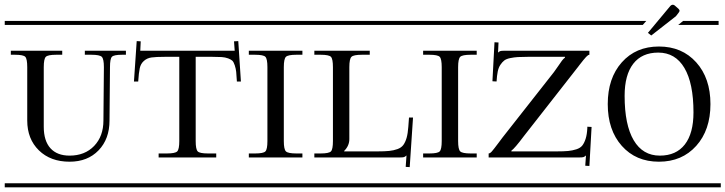

<svg xmlns="http://www.w3.org/2000/svg" viewBox="-29 -797 3087 817"><path d="M-8.8 -708H533.2V-690.9H-8.8ZM-8.8 -17.1H533.2V0H-8.8ZM17.1 -581.1H235.8V-564H210Q174.8 -564 166 -555.2Q157.2 -546.4 157.2 -511.2V-257.8Q157.2 -197.8 185.5 -166.3Q213.9 -134.8 267.1 -134.8Q332 -134.8 371.6 -176Q411.1 -217.3 411.1 -284.2L413.1 -511.2Q413.1 -546.4 404.1 -555.2Q395 -564 359.9 -564H332V-581.1H506.8V-564H490.2Q455.6 -564 447.3 -555.4Q439 -546.9 439 -511.2L437 -284.2Q437 -205.6 390.4 -157.2Q343.8 -108.9 267.1 -108.9Q186 -108.9 136.5 -157.2Q86.9 -205.6 86.9 -284.2V-511.2Q86.9 -546.4 78.6 -555.2Q70.3 -564 35.2 -564H17.1Z M515.1 -708H1022V-690.9H515.1ZM515.1 -17.1H1022V0H515.1ZM567.9 -581.1H969.7L966.8 -621.1L984.9 -622.1L996.1 -450.2H979Q977.5 -477.1 976.1 -491Q974.6 -504.9 970 -519Q965.3 -533.2 959.7 -538.6Q954.1 -543.9 941.7 -548.6Q929.2 -553.2 914.3 -554.2Q899.4 -555.2 874 -555.2H803.7V-196.8Q803.7 -161.6 812.3 -152.8Q820.8 -144 856 -144H891.1V-127H646V-144H681.2Q716.3 -144 725.1 -152.8Q733.9 -161.6 733.9 -196.8V-555.2H672.9Q634.8 -555.2 615.7 -552.5Q596.7 -549.8 583.3 -537.8Q569.8 -525.9 565.7 -506.8Q561.5 -487.8 559.1 -450.2H541L552.7 -622.1L569.8 -621.1Z M1003.9 -708H1300.8V-690.9H1003.9ZM1003.9 -17.1H1300.8V0H1003.9ZM1029.8 -127V-144H1056.6Q1091.8 -144 1100.3 -152.8Q1108.9 -161.6 1108.9 -196.8V-511.2Q1108.9 -546.4 1100.3 -555.2Q1091.8 -564 1056.6 -564H1029.8V-581.1H1257.8V-564H1231.9Q1196.8 -564 1187.7 -555.2Q1178.7 -546.4 1178.7 -511.2V-196.8Q1178.7 -161.6 1187.7 -152.8Q1196.8 -144 1231.9 -144H1257.8V-127Z M1282.7 -708H1763.7V-690.9H1282.7ZM1282.7 -17.1H1763.7V0H1282.7ZM1387.7 -196.8V-511.2Q1387.7 -546.4 1379.2 -555.2Q1370.6 -564 1335.4 -564H1308.6V-581.1H1544.4V-564H1510.7Q1475.6 -564 1466.6 -555.2Q1457.5 -546.4 1457.5 -511.2V-205.1Q1457.5 -176.8 1435.5 -154.8V-152.8H1577.6Q1608.4 -152.8 1627.2 -154.8Q1646 -156.7 1662.4 -162.6Q1678.7 -168.5 1687.3 -180.2Q1695.8 -191.9 1701.2 -210.4Q1706.5 -229 1708.5 -257.8L1711.4 -296.9H1728.5L1714.4 -85.9L1697.3 -86.9L1700.7 -134.8H1699.7Q1694.8 -129.9 1689.7 -128.4Q1684.6 -127 1672.4 -127H1308.6V-144H1335.4Q1370.6 -144 1379.2 -152.8Q1387.7 -161.6 1387.7 -196.8Z M1745.6 -708H2042.5V-690.9H1745.6ZM1745.6 -17.1H2042.5V0H1745.6ZM1771.5 -127V-144H1798.3Q1833.5 -144 1842 -152.8Q1850.6 -161.6 1850.6 -196.8V-511.2Q1850.6 -546.4 1842 -555.2Q1833.5 -564 1798.3 -564H1771.5V-581.1H1999.5V-564H1973.6Q1938.5 -564 1929.4 -555.2Q1920.4 -546.4 1920.4 -511.2V-196.8Q1920.4 -161.6 1929.4 -152.8Q1938.5 -144 1973.6 -144H1999.5V-127Z M2024.4 -708H2531.2V-690.9H2024.4ZM2024.4 -17.1H2531.2V0H2024.4ZM2479 -581.1V-564Q2473.6 -564 2465.1 -554.9Q2456.5 -545.9 2436.5 -520Q2433.1 -515.1 2430.9 -512.5Q2428.7 -509.8 2425 -505.1Q2421.4 -500.5 2418 -496.1L2200.2 -217.8Q2161.1 -165.5 2147 -155.8V-152.8H2339.4Q2370.1 -152.8 2388.2 -154.5Q2406.2 -156.2 2423.3 -161.6Q2440.4 -167 2449 -178Q2457.5 -189 2463.1 -206.8Q2468.8 -224.6 2470.2 -252V-257.8L2488.3 -256.8L2479 -90.8L2461.4 -91.8L2464.4 -134.8H2463.4Q2458.5 -129.9 2453.4 -128.4Q2448.2 -127 2436 -127H2050.3V-144Q2056.2 -144 2064 -152.8Q2071.8 -161.6 2093.3 -190.4Q2103.5 -203.6 2109.4 -211.9L2328.1 -490.2Q2336.4 -501 2345.9 -515.4Q2355.5 -529.8 2362.1 -538.6Q2368.7 -547.4 2375 -551.8V-555.2H2217.3Q2190.4 -555.2 2174.6 -554.2Q2158.7 -553.2 2142.1 -549.8Q2125.5 -546.4 2116.7 -539.6Q2107.9 -532.7 2100.1 -521Q2092.3 -509.3 2088.9 -492.2Q2085.4 -475.1 2084 -450.2L2066.4 -451.2L2075.2 -617.2L2092.3 -616.2L2090.3 -573.2Q2095.2 -578.1 2099.9 -579.6Q2104.5 -581.1 2116.2 -581.1Z M2513.2 -17.1H3038.1V0H2513.2ZM2921.9 -318.8Q2921.9 -442.4 2883.3 -507.8Q2844.7 -573.2 2772 -573.2Q2702.6 -573.2 2665.8 -525.9Q2628.9 -478.5 2628.9 -389.2Q2628.9 -265.6 2667.5 -200.2Q2706.1 -134.8 2778.8 -134.8Q2848.1 -134.8 2885 -182.1Q2921.9 -229.5 2921.9 -318.8ZM2616.9 -176.3Q2557.1 -243.7 2557.1 -354Q2557.1 -464.4 2616.9 -531.7Q2676.8 -599.1 2774.9 -599.1Q2873 -599.1 2933.6 -531.7Q2994.1 -464.4 2994.1 -354Q2994.1 -243.7 2933.6 -176.3Q2873 -108.9 2774.9 -108.9Q2676.8 -108.9 2616.9 -176.3ZM2513.2 -708H2721.2L2706.1 -690.9H2513.2ZM2877.9 -708H3028.8V-690.9H2856.9ZM2841.8 -773.9 2857.9 -759.8Q2862.8 -754.9 2862.8 -751Q2862.8 -749 2858.9 -743.2L2847.2 -728L2742.2 -646L2728 -657.2L2823.7 -772Q2828.6 -776.9 2834 -776.9Q2837.4 -776.9 2841.8 -773.9Z"/></svg>

Font: FoglihtenFr02
Style: Regular
Weight: 500
Version: Version 0.68